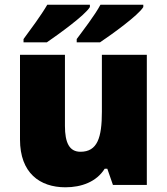

<svg xmlns="http://www.w3.org/2000/svg" viewBox="-20 -786 710 816"><path d="M589 -756V-766H407C383 -721 334 -658 306 -620V-606H405C457 -641 568 -721 589 -756ZM362 -756V-766H181C155 -721 108 -658 80 -620V-606H179C230 -641 341 -721 362 -756ZM604 -553H413V-311C413 -201 394 -141 322 -141C275 -141 256 -179 256 -251V-553H65V-193C65 -51 149 10 258 10C326 10 390 -13 425 -69H436L460 0H604Z"/></svg>

Font: Noto Sans Bengali Black
Style: Regular
Weight: 900
Designer: Jelle Bosma - Monotype Design Team
Foundry: Monotype Imaging Inc.
Version: Version 2.003